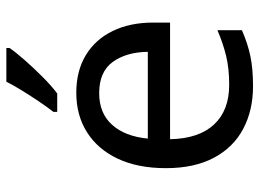

<svg xmlns="http://www.w3.org/2000/svg" viewBox="-126 -680 816 604"><g transform="rotate(-90 282.0 -378.0)"><path d="M292 -546Q361 -546 410.5 -516Q460 -486 486.5 -431.5Q513 -377 513 -304V-251H146Q148 -160 192.5 -112.5Q237 -65 317 -65Q368 -65 407.5 -74.5Q447 -84 489 -102V-25Q448 -7 408 1.5Q368 10 313 10Q237 10 178.5 -21Q120 -52 87.5 -113.5Q55 -175 55 -264Q55 -352 84.5 -415Q114 -478 167.5 -512Q221 -546 292 -546ZM291 -474Q228 -474 191.5 -433.5Q155 -393 148 -321H421Q420 -389 389 -431.5Q358 -474 291 -474ZM433 -756Q421 -738 396 -709.5Q371 -681 342.5 -652.5Q314 -624 290 -606H232V-618Q247 -637 264.5 -663Q282 -689 299 -716.5Q316 -744 327 -766H433Z"/></g></svg>

Font: Noto Sans Living
Style: Regular
Weight: 400
Designer: Monotype Design Team
Foundry: Monotype Imaging Inc.
Version: Version 2.013; ttfautohint (v1.8.4.7-5d5b)